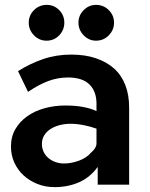

<svg xmlns="http://www.w3.org/2000/svg" viewBox="-20 -758 614 788"><path d="M381 0V-73Q350 -30 304.5 -10Q259 10 204 10Q166 10 133.5 -3Q101 -16 77 -38Q53 -60 39 -90.5Q25 -121 25 -156Q25 -197 43 -228Q61 -259 92 -281Q123 -303 163.5 -314Q204 -325 248 -325Q291 -325 323.5 -318.5Q356 -312 376 -302V-333Q376 -358 368.5 -378Q361 -398 346.5 -412Q332 -426 310 -433Q288 -440 260 -440Q216 -440 177 -425Q138 -410 95 -381L54 -466Q103 -497 157 -515.5Q211 -534 272 -534Q329 -534 373.5 -519Q418 -504 448.5 -476.5Q479 -449 494.5 -408.5Q510 -368 510 -317V0ZM354 -132Q364 -140 370 -150Q376 -160 376 -169V-230Q351 -239 323 -244.5Q295 -250 270 -250Q248 -250 227 -245Q206 -240 189 -229.5Q172 -219 162 -203.5Q152 -188 152 -167Q152 -150 159 -135Q166 -120 178.5 -109.5Q191 -99 207.5 -93Q224 -87 243 -87Q258 -87 273.5 -90Q289 -93 304 -98.5Q319 -104 332 -112.5Q345 -121 354 -132ZM98 -665Q98 -695 119.5 -716.5Q141 -738 172 -738Q202 -738 223 -716.5Q244 -695 244 -665Q244 -635 223 -613Q202 -591 171 -591Q141 -591 119.5 -613Q98 -635 98 -665ZM302 -665Q302 -695 323.5 -716.5Q345 -738 374 -738Q405 -738 426.5 -716.5Q448 -695 448 -665Q448 -635 426.5 -613Q405 -591 374 -591Q345 -591 323.5 -613Q302 -635 302 -665Z"/></svg>

Font: Rising Sun
Style: Bold
Weight: 700
Designer: Matt McInerney, Pablo Impallari, Rodrigo Fuenzalida (Raleway font), Stephen Hutchings (Greek), Cristiano Sobral (main ch
Foundry: The Rising Sun Project Authors
Version: Version 4.327; ttfautohint (v1.8.4.7-5d5b-dirty)